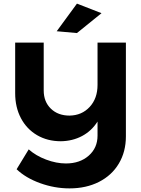

<svg xmlns="http://www.w3.org/2000/svg" viewBox="-20 -936 781 1063"><path d="M406 -916 542 -863 406 -753 294 -763ZM677 -700V-181Q677 -96 638 -30.5Q599 35 528 71Q457 107 365 107Q282 107 202 78Q122 49 72 1L139 -109Q178 -74 235 -52.5Q292 -31 345 -31Q422 -31 471 -74Q520 -117 520 -185V-263Q487 -211 434.5 -183Q382 -155 317 -154Q243 -154 185.5 -187.5Q128 -221 96 -281.5Q64 -342 64 -420V-700H222V-435Q222 -373 261.5 -334.5Q301 -296 365 -296Q433 -297 476.5 -344Q520 -391 520 -466V-700Z"/></svg>

Font: TypoPRO Montserrat Alternates
Style: Regular
Weight: 600
Designer: Julieta Ulanovsky
Foundry: Julieta Ulanovsky
Version: Version 6.001